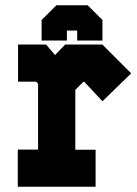

<svg xmlns="http://www.w3.org/2000/svg" viewBox="-20 -710 522 729"><path d="M47.5 -1V-142H124.5V-392.5L117 -400H48.5V-541H155L189 -501L227.5 -541H368.5L478 -431.5L369 -325.5L300 -399.5H296.5L266 -369V-141.5H343V-1ZM313 -690 369 -634V-556H273V-594H234V-556H138V-634L194 -690Z"/></svg>

Font: Tourney Condensed Black
Style: Regular
Weight: 900
Width: 3
Designer: Tyler Finck
Foundry: Etcetera Type Co
Version: Version 1.010; ttfautohint (v1.8.3)